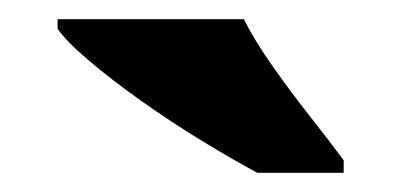

<svg xmlns="http://www.w3.org/2000/svg" viewBox="-20 -786 418 200"><path d="M248 -606Q222 -620 190 -639.5Q158 -659 127 -681Q96 -703 72.5 -723Q49 -743 40 -756V-766H234Q245 -744 264 -717Q283 -690 303.5 -664Q324 -638 338 -619V-606Z"/></svg>

Font: Noto Serif Gujarati Black
Style: Regular
Weight: 900
Version: Version 2.102